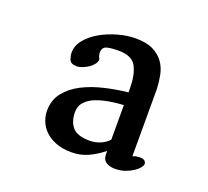

<svg xmlns="http://www.w3.org/2000/svg" viewBox="-80 -769 645 595"><g transform="rotate(20 242.5 -472.0)"><path d="M207 -273Q176 -273 154 -282Q132 -291 118.5 -304.5Q105 -318 98.5 -335Q92 -352 92 -368Q92 -404 112 -429Q132 -454 163.5 -470Q195 -486 233.5 -495Q272 -504 310 -508V-521Q310 -565 296 -592Q282 -619 238 -619Q209 -619 196.5 -614.5Q184 -610 184 -592Q184 -590 185 -586Q186 -582 187 -579L188 -578Q190 -576 190 -572Q190 -565 184 -557Q178 -549 169 -543Q160 -537 150 -533Q140 -529 131 -529Q111 -529 106.5 -541.5Q102 -554 102 -564Q102 -587 118.5 -607Q135 -627 160.5 -641.5Q186 -656 216.5 -664.5Q247 -673 274 -673Q310 -673 332 -662Q354 -651 366.5 -633.5Q379 -616 383.5 -594Q388 -572 389 -549V-326L400 -330H406Q408 -330 409 -330.5Q410 -331 412 -331Q433 -331 433 -315Q433 -312 427.5 -304.5Q422 -297 411 -289.5Q400 -282 385 -276.5Q370 -271 350 -271Q334 -271 322 -278.5Q310 -286 310 -303V-315Q288 -297 262.5 -285Q237 -273 207 -273ZM248 -326Q265 -326 281.5 -332.5Q298 -339 310 -352V-466Q288 -465 264 -461Q240 -457 220.5 -449.5Q201 -442 188 -428.5Q175 -415 175 -394Q175 -363 191 -344.5Q207 -326 248 -326Z"/></g></svg>

Font: Asar
Style: Regular
Weight: 400
Designer: Eben Sorkin
Foundry: Eben Sorkin, Pria Ravichandran
Version: Version 1.003; ttfautohint (v1.3) -l 8 -r 50 -G 0 -x 0 -H 45